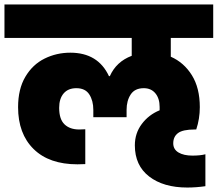

<svg xmlns="http://www.w3.org/2000/svg" viewBox="-34 -760 975 860"><path d="M731 -590V-506Q790 -480 825.5 -423Q861 -366 861 -280Q861 -228 845 -180H838Q785 -180 763.5 -164Q742 -148 742 -118Q742 -91 765.5 -77Q789 -63 828 -63Q863 -63 886 -69V74Q844 80 805 80Q698 80 634 30.5Q570 -19 570 -109Q570 -163 601 -204.5Q632 -246 681 -266V-281Q681 -319 662 -342Q643 -365 610 -365Q570 -365 551.5 -337Q533 -309 533 -268V-235H384V-268Q384 -309 366 -337Q348 -365 308 -365Q271 -365 251 -341.5Q231 -318 231 -277Q231 -226 255 -203Q279 -180 321 -180Q338 -180 348 -181V-25Q332 -24 313 -24Q186 -24 116.5 -92.5Q47 -161 47 -280Q47 -361 79.5 -416Q112 -471 165.5 -497.5Q219 -524 281 -524Q405 -524 454 -419H458Q487 -484 556 -510V-590H-14V-740H921V-590Z"/></svg>

Font: Fz Poppins ExtBd
Style: Regular
Weight: 800
Designer: Ninad Kale (Devanagari), Jonny Pinhorn (Latin)
Foundry: Indian Type Foundry
Version: Vit hóa bi Vntype.Com & FontZin.Com